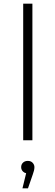

<svg xmlns="http://www.w3.org/2000/svg" viewBox="-20 -762 301 1043"><path d="M106 0V-742H156V0ZM102 261 122 179Q112 177 105 170Q95 160 95 146Q95 131 105 121.5Q115 112 131 112Q148 112 157.5 122.5Q167 133 167 146Q167 155 164.5 165Q162 175 158 186L132 261Z"/></svg>

Font: Montserrat Z Light
Style: Regular
Weight: 300
Designer: Julieta Ulanovsky
Foundry: Julieta Ulanovsky
Version: Version 8.000